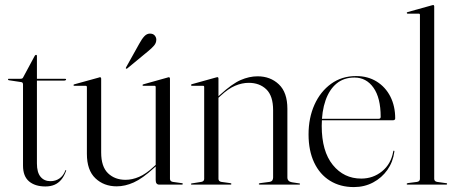

<svg xmlns="http://www.w3.org/2000/svg" viewBox="-20 -750 1852 780"><path d="M66 -416.5 16 -424Q14 -424.5 13.2 -425.2Q12.5 -426 12.5 -427.5Q12.5 -428.5 13.2 -429.2Q14 -430 15 -430H63Q68 -430 70.5 -431.5Q73 -433 74.5 -436.5L121 -523Q122.5 -525 123.5 -526Q124.5 -527 126.5 -527Q128.5 -527 129.2 -526Q130 -525 130 -523V-86Q130 -49.5 144.8 -31.8Q159.5 -14 185 -14Q195.5 -14 204.5 -16.8Q213.5 -19.5 221.2 -24.8Q229 -30 235.2 -38.2Q241.5 -46.5 245.5 -57.5Q246.5 -59.5 248 -59Q249.5 -58.5 248.5 -56Q240.5 -34 228.8 -20Q217 -6 201 0.8Q185 7.5 164.5 7.5Q122.5 7.5 98 -13.2Q73.5 -34 73.5 -77V-406.5Q73.5 -410.5 72 -413.2Q70.5 -416 66 -416.5ZM108.5 -422.5 109.5 -430H244Q246.5 -430 247.5 -429.2Q248.5 -428.5 248.5 -427Q248.5 -425 246 -423.8Q243.5 -422.5 238.5 -422.5Z M612.5 -18.5V-75.5V-77.5V-396.5Q612.5 -398.5 611.5 -400Q610.5 -401.5 607.5 -401.5H562Q560.5 -401.5 559.8 -402.2Q559 -403 559 -404Q559 -405.5 560 -406.2Q561 -407 562.5 -407.5L659 -434.5Q662.5 -436 663.8 -436Q665 -436 666.5 -436Q668.5 -436 669.5 -434.5Q670.5 -433 670.5 -431V-23.5Q670.5 -18.5 673.5 -15.2Q676.5 -12 682.5 -11L718 -6Q721 -6 721.8 -5Q722.5 -4 722.5 -2.5Q722.5 -1.5 721.8 -0.8Q721 0 719 0H627Q620 0 616.2 -4.5Q612.5 -9 612.5 -18.5ZM333 -125V-396.5Q333 -398.5 331.8 -400Q330.5 -401.5 327 -401.5H281.5Q280.5 -401.5 279.5 -402.2Q278.5 -403 278.5 -404Q278.5 -405.5 279.5 -406.2Q280.5 -407 282 -407.5L380 -434.5Q383 -436 384.5 -436Q386 -436 387 -436Q389 -436 390 -434.5Q391 -433 391 -431V-130.5Q391 -73 418.8 -46.2Q446.5 -19.5 490 -19.5Q517 -19.5 545 -31.5Q573 -43.5 603 -71.5L619 -86L622.5 -83L606 -68Q558.5 -24.5 523.2 -8.8Q488 7 454 7Q402 7 367.5 -25.8Q333 -58.5 333 -125ZM545.5 -572Q556 -591.5 566.2 -602.5Q576.5 -613.5 589 -613.5Q602 -613.5 608.5 -605.8Q615 -598 615 -589Q615 -575.5 605.8 -564.8Q596.5 -554 583 -543L497 -472Q496 -471.5 494.2 -471Q492.5 -470.5 491.5 -471.5Q491 -472.5 491.2 -473.8Q491.5 -475 492.5 -477Z M867.5 -431.5V-23.5Q867.5 -18.5 870.5 -15.2Q873.5 -12 879.5 -11L915.5 -6Q920 -5.5 920 -2.5Q920 0 916.5 0H758.5Q757.5 0 756.5 -0.8Q755.5 -1.5 755.5 -2.5Q755.5 -3.5 756.5 -4Q757.5 -4.5 759.5 -5L797.5 -11Q803.5 -12 806.5 -15.2Q809.5 -18.5 809.5 -23V-396.5Q809.5 -399 808.5 -400.2Q807.5 -401.5 804.5 -401.5H759Q758 -401.5 757 -402.5Q756 -403.5 756 -404.5Q756 -406 757 -406.5Q758 -407 759.5 -408L856.5 -435Q860 -436 861.2 -436.2Q862.5 -436.5 863.5 -436.5Q865.5 -436.5 866.5 -435Q867.5 -433.5 867.5 -431.5ZM861 -347 858 -350.5 874 -365Q922.5 -409.5 957.5 -424.8Q992.5 -440 1026.5 -440Q1078.5 -440 1113 -407.2Q1147.5 -374.5 1147.5 -308V-29Q1147.5 -21 1152.2 -16Q1157 -11 1166 -9.5L1195.5 -5Q1197.5 -5 1198.2 -4.2Q1199 -3.5 1199 -2.5Q1199 -1.5 1198.2 -0.8Q1197.5 0 1195.5 0H1036Q1031.5 0 1031.5 -2.5Q1031.5 -5.5 1037 -6L1074.5 -11Q1083.5 -12.5 1086.5 -17.5Q1089.5 -22.5 1089.5 -29V-302.5Q1089.5 -360.5 1062 -387Q1034.5 -413.5 990.5 -413.5Q963.5 -413.5 935.5 -401.8Q907.5 -390 877 -361.5Z M1585.5 -269Q1585.5 -265.5 1583.2 -263.5Q1581 -261.5 1577 -261.5H1270V-267.5H1519Q1526.5 -267.5 1526.5 -275.5Q1526.5 -352.5 1497.2 -393.8Q1468 -435 1420 -435Q1377 -435 1347.5 -410.8Q1318 -386.5 1302.5 -342.2Q1287 -298 1287 -238.5Q1287 -135.5 1332 -80Q1377 -24.5 1447.5 -24.5Q1495.5 -24.5 1532 -54Q1568.5 -83.5 1577.5 -134.5Q1578 -136.5 1578.5 -137.2Q1579 -138 1579.5 -138Q1581 -138 1581.8 -137Q1582.5 -136 1582 -133.5Q1576.5 -92 1553.8 -59.8Q1531 -27.5 1495.8 -8.8Q1460.5 10 1417.5 10Q1362 10 1320.5 -15.8Q1279 -41.5 1256.2 -89.8Q1233.5 -138 1233.5 -204Q1233.5 -271 1257.5 -324.5Q1281.5 -378 1325 -409.5Q1368.5 -441 1426.5 -441Q1474.5 -441 1510.2 -418.8Q1546 -396.5 1565.8 -357.8Q1585.5 -319 1585.5 -269Z M1744 -724.5V-23.5Q1744 -18.5 1747 -15.2Q1750 -12 1756 -11L1791.5 -6Q1794.5 -6 1795.5 -5Q1796.5 -4 1796.5 -2.5Q1796.5 -1.5 1795.5 -0.8Q1794.5 0 1792.5 0H1635Q1634 0 1633 -0.8Q1632 -1.5 1632 -2.5Q1632 -3.5 1633.8 -4.8Q1635.5 -6 1639 -6.5L1674 -11Q1680 -12 1683 -15.2Q1686 -18.5 1686 -23V-689.5Q1686 -692 1685 -693.2Q1684 -694.5 1681 -694.5H1635.5Q1634.5 -694.5 1633.5 -695.5Q1632.5 -696.5 1632.5 -697.5Q1632.5 -699 1633.5 -699.5Q1634.5 -700 1636 -701L1733 -728Q1736 -729 1737.5 -729.2Q1739 -729.5 1740 -729.5Q1742 -729.5 1743 -728Q1744 -726.5 1744 -724.5Z"/></svg>

Font: Fraunces 120pt Light
Style: Regular
Weight: 300
Version: Version 1.000;[b76b70a41]